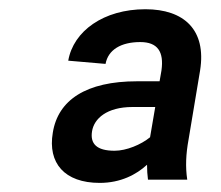

<svg xmlns="http://www.w3.org/2000/svg" viewBox="-20 -742 489 424"><path d="M336.6 -586.6 332.4 -562.5H282.7C170.5 -562.5 108 -521.3 96.6 -448.9C85.2 -382.1 122.2 -338.1 200.3 -338.1C246.4 -338.1 281.2 -356.5 304.7 -378.2C304.7 -366.8 305.4 -355.5 306.8 -345.2H393.5C389.2 -373.6 390.6 -402 396.3 -433.2L421.9 -586.6C436.1 -676.1 386.4 -721.6 301.1 -721.6C208.8 -721.6 142 -673.3 130.7 -608L213.1 -600.9C218.8 -632.1 247.2 -649.1 289.8 -649.1C328.1 -649.1 342.3 -627.8 336.6 -586.6ZM183.2 -451.7C187.5 -480.1 215.9 -505.7 272.7 -505.7H322.8L311.4 -438.9C291.5 -422.6 259.2 -409.1 233 -409.1C193.2 -409.1 179 -424.7 183.2 -451.7Z"/></svg>

Font: Magic Ui Pro
Style: Italic
Weight: 400
Italic angle: -9.39999°
Designer: Stefan Endress, Andreas Faust
Version: Version 1.000;FEAKit 1.0